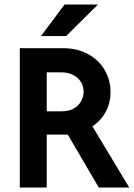

<svg xmlns="http://www.w3.org/2000/svg" viewBox="-20 -841 600 861"><path d="M68.8 0V-625H259.7Q327.8 -625 376 -597.9Q424.3 -570.8 450 -526Q475.7 -481.2 475.7 -427.8Q475.7 -395.8 466 -367Q456.2 -338.2 438.2 -314.9Q420.1 -291.7 394.4 -274.3L559.7 0H422.9L284 -237.5H189.6V0ZM189.6 -341.7H254.2Q289.6 -341.7 311.8 -354.9Q334 -368.1 344.4 -388.5Q354.9 -409 354.9 -429.9Q354.9 -455.6 342 -475Q329.2 -494.4 306.6 -505.6Q284 -516.7 254.2 -516.7H189.6ZM163.9 -679.2 269.4 -820.8H419.4L276.4 -679.2Z"/></svg>

Font: Afacad Flux
Style: Regular
Weight: 400
Designer: Kristian Moeller
Foundry: Dicotype
Version: Version 1.100